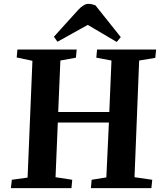

<svg xmlns="http://www.w3.org/2000/svg" viewBox="-20 -969 835 989"><path d="M471.2 -941.9 602.1 -777.8 581.1 -752.9 432.1 -840.8 275.9 -753.9 257.8 -779.8 381.8 -917Q411.1 -949.2 436 -949.2Q450.2 -949.2 471.2 -941.9ZM527.8 -55.2 541 -337.9H277.8L266.1 -56.2L352.1 -43L348.1 0H36.1L41 -43L122.1 -54.2L147 -655.8L65.9 -672.9L69.8 -713.9H375L371.1 -671.9L291 -657.2L279.8 -392.1H543L554.2 -657.2L476.1 -671.9L480 -713.9H784.2L779.8 -670.9L696.8 -657.2L672.9 -56.2L764.2 -43L759.8 0H448.2L452.1 -43Z"/></svg>

Font: Literata SemiBold
Style: Italic
Weight: 650
Italic angle: -2.39999°
Designer: Latin by Veronika Burian and Jose Scaglione. Greek by Irene Vlachou. Cyrillic by Vera Evstafieva
Foundry: TypeTogether
Version: Version 3.021